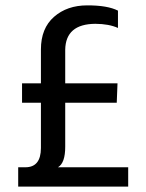

<svg xmlns="http://www.w3.org/2000/svg" viewBox="-20 -688 540 708"><path d="M452.7 0V-71.2H193.7Q220.7 -86.8 220.5 -147.5V-309.2H410.5L413.3 -380.6H220.5V-504.5Q222 -599.5 331.5 -600.2Q382 -599.9 415 -584.9V-648.8Q376.2 -668.4 301.7 -668.2Q227.4 -668.2 179.2 -625.9Q130.9 -583.6 130.9 -505.7V-380.6H61.3V-309.2H130.9V-142.1Q130.7 -71.2 73.7 -71.2H47.1V0Z"/></svg>

Font: Arad-FD-VF Thin
Style: Regular
Weight: 100
Designer: Mohammad Darvishi
Version: Version 1.010;September 21, 2024;FontCreator 15.0.0.2992 64-